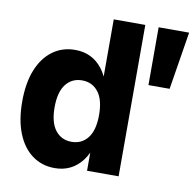

<svg xmlns="http://www.w3.org/2000/svg" viewBox="-81 -797 903 893"><g transform="rotate(10 370.5 -350.5)"><path d="M234 14Q173 14 127.5 -19.5Q82 -53 57 -115.5Q32 -178 32 -265Q32 -353 57 -415Q82 -477 127.5 -510.5Q173 -544 234 -544Q314 -544 362.5 -482Q411 -420 411 -304V-226Q411 -111 362.5 -48.5Q314 14 234 14ZM290 -120Q338 -120 366.5 -156.5Q395 -193 395 -265Q395 -337 366.5 -373.5Q338 -410 290 -410Q242 -410 213.5 -373.5Q185 -337 185 -265Q185 -193 213.5 -156.5Q242 -120 290 -120ZM385 0V-139L404 -265L385 -383V-715H534V0ZM597 -442V-715H741L697 -442Z"/></g></svg>

Font: Radio Canada Big
Style: Regular
Weight: 400
Designer: Étienne Aubert Bonn
Foundry: Coppers and Brasses
Version: Version 1.001